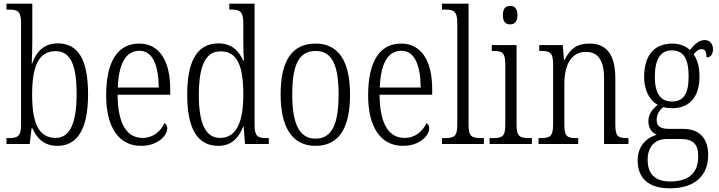

<svg xmlns="http://www.w3.org/2000/svg" viewBox="-20 -780 3894 1040"><path d="M291 10C393 10 457 -71 457 -268C457 -462 401 -545 293 -545C220 -545 177 -502 154 -436H152C154 -471 155 -533 155 -569V-760H15V-728H26C73 -728 94 -722 94 -656V-102C94 -40 74 -32 25 -32H15V0H141L151 -85H156C180 -28 222 10 291 10ZM282 -33C189 -33 154 -113 154 -269C154 -425 192 -503 281 -503C362 -503 395 -429 395 -270C395 -110 357 -33 282 -33Z M743 10C839 10 886 -49 886 -85C886 -100 879 -109 871 -113C851 -71 813 -33 752 -33C668 -33 618 -107 617 -267H902V-298C902 -455 840 -544 734 -544C620 -544 555 -451 555 -263C555 -89 625 10 743 10ZM840 -306H618C623 -431 659 -505 735 -505C809 -505 838 -424 840 -306Z M1163 10C1232 10 1272 -31 1298 -95H1300L1307 0H1436V-32H1426C1378 -32 1359 -40 1359 -101V-760H1222V-728H1231C1277 -728 1298 -721 1298 -654V-555C1298 -521 1299 -484 1301 -452H1297C1273 -507 1232 -545 1164 -545C1056 -545 994 -463 994 -267C994 -72 1056 10 1163 10ZM1173 -33C1096 -32 1057 -107 1057 -265C1057 -425 1094 -502 1175 -502C1268 -502 1298 -419 1298 -266C1298 -119 1260 -33 1173 -33Z M1688 10C1811 10 1876 -78 1876 -268C1876 -454 1810 -544 1690 -544C1563 -544 1500 -454 1500 -268C1500 -79 1571 10 1688 10ZM1689 -29C1600 -29 1563 -112 1563 -268C1563 -425 1597 -504 1689 -504C1780 -504 1814 -426 1814 -268C1814 -114 1781 -29 1689 -29Z M2162 10C2258 10 2305 -49 2305 -85C2305 -100 2298 -109 2290 -113C2270 -71 2232 -33 2171 -33C2087 -33 2037 -107 2036 -267H2321V-298C2321 -455 2259 -544 2153 -544C2039 -544 1974 -451 1974 -263C1974 -89 2044 10 2162 10ZM2259 -306H2037C2042 -431 2078 -505 2154 -505C2228 -505 2257 -424 2259 -306Z M2374 0H2601V-32H2590C2535 -32 2518 -39 2518 -105V-760H2374V-728H2389C2435 -728 2457 -722 2457 -656V-105C2457 -39 2440 -32 2385 -32H2374Z M2743 -648C2765 -648 2783 -660 2783 -698C2783 -736 2765 -748 2743 -748C2720 -748 2704 -736 2704 -698C2704 -660 2720 -648 2743 -648ZM2632 0H2861V-32H2847C2796 -32 2778 -40 2778 -106V-536H2644V-504H2652C2700 -504 2717 -496 2717 -431V-103C2717 -39 2699 -32 2648 -32H2632Z M2897 0H3112V-32H3105C3055 -32 3037 -38 3037 -102V-326C3037 -427 3073 -499 3154 -499C3226 -499 3252 -443 3252 -355V0H3384V-32H3378C3329 -32 3313 -39 3313 -105V-355C3313 -486 3265 -544 3172 -544C3109 -544 3069 -519 3038 -455H3035L3028 -536H2901V-504H2909C2957 -504 2976 -497 2976 -433V-105C2976 -39 2957 -32 2907 -32H2897Z M3608 240C3747 240 3816 169 3816 59C3816 -22 3777 -82 3679 -82H3602C3560 -82 3537 -95 3537 -130C3537 -163 3554 -185 3572 -200C3583 -196 3608 -194 3622 -194C3720 -194 3769 -262 3769 -364C3769 -424 3755 -460 3737 -486C3753 -505 3765 -514 3781 -514C3800 -514 3807 -497 3807 -469C3831 -469 3842 -488 3842 -514C3842 -540 3827 -563 3796 -563C3760 -563 3734 -529 3717 -509C3697 -529 3663 -544 3622 -544C3522 -544 3469 -479 3469 -361C3469 -295 3497 -236 3543 -212C3515 -191 3492 -162 3492 -123C3492 -82 3514 -61 3537 -50C3487 -36 3434 7 3434 89C3434 182 3490 240 3608 240ZM3620 -230C3558 -230 3527 -274 3527 -364C3527 -462 3560 -507 3618 -507C3681 -507 3710 -466 3710 -365C3710 -272 3682 -230 3620 -230ZM3610 203C3518 203 3488 151 3488 86C3488 8 3535 -27 3590 -27H3668C3734 -27 3762 0 3762 68C3762 146 3722 203 3610 203Z"/></svg>

Font: Noto Serif Devanagari Condensed Light
Style: Regular
Weight: 300
Width: 3
Designer: Universal Thirst, Indian Type Foundry and the Monotype Design Team
Foundry: Monotype Imaging Inc.
Version: Version 2.004